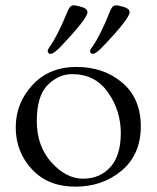

<svg xmlns="http://www.w3.org/2000/svg" viewBox="-20 -682 587 720"><path d="M159 -491C159 -483.7 162.8 -480 170.5 -480C178.2 -480 191.7 -490.3 211 -511C275.7 -579 308 -620.7 308 -636C308 -644.7 301.2 -651.2 287.5 -655.5C273.8 -659.8 263 -662 255 -662C247 -662 240.3 -655.7 235 -643C209 -579.7 186 -534 166 -506C161.3 -499.3 159 -494.3 159 -491ZM318 -491C318 -483.7 321.7 -480 329 -480C336.3 -480 349.7 -490.3 369 -511C433.7 -579 466 -620.7 466 -636C466 -644.7 459.2 -651.2 445.5 -655.5C431.8 -659.8 421.2 -662 413.5 -662C405.8 -662 399.3 -655.7 394 -643C368.7 -579.7 346 -534 326 -506C320.7 -499.3 318 -494.3 318 -491ZM99.5 -47.5C139.8 -3.8 194.2 18 262.5 18C330.8 18 388.8 -2.2 436.5 -42.5C484.2 -82.8 508 -138 508 -208C508 -278 484.8 -332.7 438.5 -372C392.2 -411.3 334.8 -431 266.5 -431C198.2 -431 143.2 -408.3 101.5 -363C59.8 -317.7 39 -264.7 39 -204C39 -143.3 59.2 -91.2 99.5 -47.5ZM158.5 -363C185.5 -390.3 216.3 -404 251 -404C308.3 -404 353 -381.2 385 -335.5C417 -289.8 433 -239 433 -183C433 -127 420 -84.5 394 -55.5C368 -26.5 333.8 -12 291.5 -12C249.2 -12 209.7 -32.3 173 -73C136.3 -113.7 118 -165.3 118 -228C118 -290.7 131.5 -335.7 158.5 -363Z"/></svg>

Font: Sorts Mill Goudy
Style: Regular
Weight: 400
Version: Version 003.101